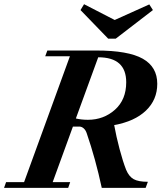

<svg xmlns="http://www.w3.org/2000/svg" viewBox="-44 -907 810 927"><path d="M478.5 -720.2 344.7 -858.4 361.8 -886.7 509.8 -810.5 676.8 -885.7 694.3 -858.4 514.6 -720.2ZM-24.4 0 -14.6 -27.8H72.3L293.5 -635.3H174.3L184.6 -663.1H420.9Q575.2 -663.1 645.3 -623.5Q715.3 -584 715.3 -502.4Q715.3 -425.3 660.6 -373Q606 -320.8 507.3 -303.2Q517.1 -248.5 533.2 -187.7Q549.3 -127 564.9 -87.4Q578.6 -54.7 601.3 -42Q624 -29.3 669.9 -29.3L659.2 0H447.3Q417.5 -139.2 374.5 -264.2Q369.6 -278.8 359.9 -287.4Q350.1 -295.9 338.9 -295.9H308.1L210.4 -27.8H294.9L285.2 0ZM430.7 -630.4H430.2L322.3 -335Q349.1 -328.6 380.4 -328.6Q456.5 -328.6 511 -377.2Q565.4 -425.8 565.4 -509.8Q565.4 -630.4 430.7 -630.4Z"/></svg>

Font: Elstob 14pt
Style: Bold Italic
Weight: 700
Italic angle: -20°
Designer: Peter S. Baker
Version: Version 1.015